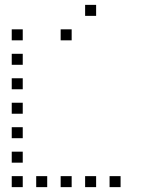

<svg xmlns="http://www.w3.org/2000/svg" viewBox="-20 -793 640 785"><path d="M329 -773Q328 -773 328 -773Q328 -773 328 -772V-729Q328 -728 328 -728Q328 -728 329 -728H372Q373 -728 373 -728Q373 -728 373 -729V-772Q373 -773 373 -773Q373 -773 372 -773ZM29 -673Q28 -673 28 -673Q28 -673 28 -672V-629Q28 -628 28 -628Q28 -628 29 -628H72Q73 -628 73 -628Q73 -628 73 -629V-672Q73 -673 73 -673Q73 -673 72 -673ZM229 -673Q228 -673 228 -673Q228 -673 228 -672V-629Q228 -628 228 -628Q228 -628 229 -628H272Q273 -628 273 -628Q273 -628 273 -629V-672Q273 -673 273 -673Q273 -673 272 -673ZM29 -573Q28 -573 28 -573Q28 -573 28 -572V-529Q28 -528 28 -528Q28 -528 29 -528H72Q73 -528 73 -528Q73 -528 73 -529V-572Q73 -573 73 -573Q73 -573 72 -573ZM29 -473Q28 -473 28 -473Q28 -473 28 -472V-429Q28 -428 28 -428Q28 -428 29 -428H72Q73 -428 73 -428Q73 -428 73 -429V-472Q73 -473 73 -473Q73 -473 72 -473ZM29 -373Q28 -373 28 -373Q28 -373 28 -372V-329Q28 -328 28 -328Q28 -328 29 -328H72Q73 -328 73 -328Q73 -328 73 -329V-372Q73 -373 73 -373Q73 -373 72 -373ZM29 -273Q28 -273 28 -273Q28 -273 28 -272V-229Q28 -228 28 -228Q28 -228 29 -228H72Q73 -228 73 -228Q73 -228 73 -229V-272Q73 -273 73 -273Q73 -273 72 -273ZM29 -173Q28 -173 28 -173Q28 -173 28 -172V-129Q28 -128 28 -128Q28 -128 29 -128H72Q73 -128 73 -128Q73 -128 73 -129V-172Q73 -173 73 -173Q73 -173 72 -173ZM29 -73Q28 -73 28 -73Q28 -73 28 -72V-29Q28 -28 28 -28Q28 -28 29 -28H72Q73 -28 73 -28Q73 -28 73 -29V-72Q73 -73 73 -73Q73 -73 72 -73ZM129 -73Q128 -73 128 -73Q128 -73 128 -72V-29Q128 -28 128 -28Q128 -28 129 -28H172Q173 -28 173 -28Q173 -28 173 -29V-72Q173 -73 173 -73Q173 -73 172 -73ZM229 -73Q228 -73 228 -73Q228 -73 228 -72V-29Q228 -28 228 -28Q228 -28 229 -28H272Q273 -28 273 -28Q273 -28 273 -29V-72Q273 -73 273 -73Q273 -73 272 -73ZM329 -73Q328 -73 328 -73Q328 -73 328 -72V-29Q328 -28 328 -28Q328 -28 329 -28H372Q373 -28 373 -28Q373 -28 373 -29V-72Q373 -73 373 -73Q373 -73 372 -73ZM429 -73Q428 -73 428 -73Q428 -73 428 -72V-29Q428 -28 428 -28Q428 -28 429 -28H472Q473 -28 473 -28Q473 -28 473 -29V-72Q473 -73 473 -73Q473 -73 472 -73Z"/></svg>

Font: Doto Light
Style: Regular
Weight: 300
Monospace: yes
Version: Version 1.000